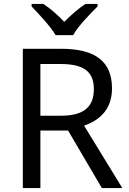

<svg xmlns="http://www.w3.org/2000/svg" viewBox="-20 -964 662 984"><path d="M265 -784H355C379 -829 442 -893 480 -931V-944H418C383 -921 345 -888 309 -852C276 -888 237 -921 202 -944H142V-931C178 -893 239 -829 265 -784ZM294 -714H97V0H187V-295H329L502 0H607L411 -320C483 -345 554 -397 554 -511C554 -647 471 -714 294 -714ZM289 -636C406 -636 461 -600 461 -507C461 -417 410 -371 294 -371H187V-636Z"/></svg>

Font: Noto Sans Psalter Pahlavi
Style: Regular
Weight: 400
Designer: Monotype Design Team
Foundry: Monotype Imaging Inc.
Version: Version 2.002